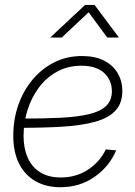

<svg xmlns="http://www.w3.org/2000/svg" viewBox="-20 -762 555 791"><path d="M228.5 9.3Q169.9 9.3 126.2 -15.6Q82.5 -40.5 58.6 -87.9Q34.7 -135.3 34.7 -202.6Q34.7 -270 55.4 -329.3Q76.2 -388.7 114.3 -434.1Q152.3 -479.5 204.1 -505.4Q255.9 -531.2 317.9 -531.2Q371.1 -531.2 408.2 -512.5Q445.3 -493.7 464.6 -460.9Q483.9 -428.2 483.9 -386.7Q483.9 -335.4 454.6 -305.2Q425.3 -274.9 370.6 -260Q315.9 -245.1 238.8 -240.2Q161.6 -235.4 65.4 -235.4L69.3 -273.4Q160.2 -273.4 229.5 -276.9Q298.8 -280.3 345.9 -291.5Q393.1 -302.7 417 -325.4Q440.9 -348.1 440.9 -386.2Q440.9 -431.2 409.2 -461.2Q377.4 -491.2 314.9 -491.2Q259.8 -491.2 215.6 -467Q171.4 -442.9 140.6 -401.9Q109.9 -360.8 93.5 -309.1Q77.1 -257.3 77.1 -201.7Q77.1 -151.4 94 -112.8Q110.8 -74.2 145 -52.5Q179.2 -30.8 230.5 -30.8Q293.5 -30.8 342.5 -63Q391.6 -95.2 416 -146.5L458.5 -142.6Q430.7 -76.2 369.6 -33.4Q308.6 9.3 228.5 9.3ZM234.4 -607.4H187.5L188 -608.4L330.6 -741.7H369.6L469.2 -608.4L468.8 -607.4H421.9L345.2 -711.4Z"/></svg>

Font: Inter 28pt ExtraLight
Style: Italic
Weight: 250
Italic angle: -9.3988°
Designer: Rasmus Andersson
Foundry: rsms
Version: Version 4.001;git-66647c0bb